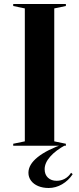

<svg xmlns="http://www.w3.org/2000/svg" viewBox="-20 -728 395 959"><path d="M309 -708V-698L251 -686V-22L309 -10V0H46V-10L104 -22V-686L46 -698V-708ZM308 -4Q258 23 230.5 54.5Q203 86 203 117Q203 144 219.5 159.5Q236 175 263 175Q285 175 303.5 165Q322 155 335 135L343 142Q322 174 290 192.5Q258 211 223 211Q194 211 171 201.5Q148 192 135 174.5Q122 157 122 135Q122 94 168 57Q214 20 301 -10Z"/></svg>

Font: Kalnia Medium
Style: Regular
Weight: 500
Designer: Frida Medrano
Foundry: Frida Medrano
Version: Version 1.105